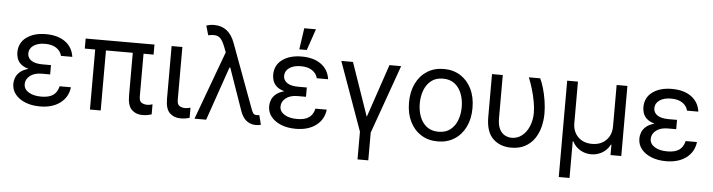

<svg xmlns="http://www.w3.org/2000/svg" viewBox="-54 -1029 5526 1489"><g transform="rotate(5 2709.0 -284.5)"><path d="M329.5 -284.1V-244.3H264.2Q206.7 -244.3 172.9 -217.5Q139.2 -190.7 139.2 -152Q139.2 -113.6 176.5 -90.2Q213.8 -66.8 275.6 -66.8Q335.2 -66.8 367.5 -89.5Q399.9 -112.2 410.5 -159.1H498.6Q489.7 -82 429 -36Q368.3 9.9 271.3 9.9Q208.1 9.9 158.2 -9.8Q108.3 -29.5 79.7 -65Q51.1 -100.5 51.1 -147.7Q51.1 -170.1 59.8 -194.4Q68.5 -218.8 91.8 -239.7Q115.1 -260.7 158.4 -272.7Q117.9 -284.1 96.9 -303.8Q76 -323.5 68.5 -346.8Q61.1 -370 61.1 -392Q61.1 -467.7 119 -510.1Q176.8 -552.6 269.9 -552.6Q363.3 -552.6 420.8 -510.8Q478.3 -469.1 488.6 -394.9H400.6Q391.7 -431.8 358.3 -454.5Q324.9 -477.3 269.9 -477.3Q213.8 -477.3 180 -453.7Q146.3 -430 146.3 -392Q146.3 -358 175.6 -337.4Q204.9 -316.8 264.2 -316.8H329.5Z M1115.1 -545.5V-467.3H1036.9V-134.9Q1036.9 -96.6 1056.8 -85.9Q1076.7 -75.3 1098 -75.3Q1109.7 -75.3 1122 -77.8Q1134.2 -80.3 1140.6 -82.4V-4.3Q1130 -1.1 1111.9 3Q1093.8 7.1 1068.2 7.1Q1018.1 7.1 985.6 -24.5Q953.1 -56.1 953.1 -134.9V-467.3H744.3V0H660.5V-467.3H579.5V-545.5Z M1248.6 -545.5H1332.4V-134.9Q1332.4 -96.6 1352.5 -85.9Q1372.5 -75.3 1394.9 -75.3Q1405.5 -75.3 1418.1 -77.8Q1430.8 -80.3 1436.1 -82.4V-2.8Q1425.4 0.4 1408 3.7Q1390.6 7.1 1365.1 7.1Q1315 7.1 1281.8 -24.5Q1248.6 -56.1 1248.6 -134.9Z M1951.7 7.5Q1910.5 7.5 1879.4 -16.7Q1848.4 -40.8 1831 -90.9L1716.3 -419H1710.2L1565.3 0H1474.4L1671.2 -533.7L1653.4 -579.5Q1631.7 -636 1604 -650.9Q1576.3 -665.8 1524.1 -653.4L1502.8 -727.3Q1509.2 -730.1 1525.9 -733.7Q1542.6 -737.2 1563.9 -737.2Q1678.6 -737.2 1724.4 -613.6L1910.5 -110.8Q1915.5 -96.9 1923.7 -83.3Q1931.8 -69.6 1953.1 -69.6Q1957.4 -69.6 1963.6 -70.3Q1969.8 -71 1973 -71L1991.5 2.8Q1969.5 7.8 1951.7 7.5Z M2321 -284.1V-244.3H2255.7Q2198.2 -244.3 2164.4 -217.5Q2130.7 -190.7 2130.7 -152Q2130.7 -113.6 2168 -90.2Q2205.3 -66.8 2267 -66.8Q2326.7 -66.8 2359 -89.5Q2391.3 -112.2 2402 -159.1H2490.1Q2481.2 -82 2420.5 -36Q2359.7 9.9 2262.8 9.9Q2199.6 9.9 2149.7 -9.8Q2099.8 -29.5 2071.2 -65Q2042.6 -100.5 2042.6 -147.7Q2042.6 -170.1 2051.3 -194.4Q2060 -218.8 2083.3 -239.7Q2106.5 -260.7 2149.9 -272.7Q2109.4 -284.1 2088.4 -303.8Q2067.5 -323.5 2060 -346.8Q2052.6 -370 2052.6 -392Q2052.6 -467.7 2110.4 -510.1Q2168.3 -552.6 2261.4 -552.6Q2354.8 -552.6 2412.3 -510.8Q2469.8 -469.1 2480.1 -394.9H2392Q2383.2 -431.8 2349.8 -454.5Q2316.4 -477.3 2261.4 -477.3Q2205.3 -477.3 2171.5 -453.7Q2137.8 -430 2137.8 -392Q2137.8 -358 2167.1 -337.4Q2196.4 -316.8 2255.7 -316.8H2321ZM2237.2 -606.5 2261.4 -772.7H2352.3L2295.5 -606.5Z M2569.6 -545.5H2660.5L2804 -130.7L2944.6 -545.5H3035.5L2845.2 -11.4V204.5H2761.4V-11.4Z M3367.9 11.4Q3294 11.4 3238.5 -23.8Q3182.9 -58.9 3151.8 -122.2Q3120.7 -185.4 3120.7 -269.9Q3120.7 -355.1 3151.8 -418.7Q3182.9 -482.2 3238.5 -517.4Q3294 -552.6 3367.9 -552.6Q3441.8 -552.6 3497.3 -517.4Q3552.9 -482.2 3584 -418.7Q3615.1 -355.1 3615.1 -269.9Q3615.1 -185.4 3584 -122.2Q3552.9 -58.9 3497.3 -23.8Q3441.8 11.4 3367.9 11.4ZM3367.9 -63.9Q3424 -63.9 3460.2 -92.7Q3496.4 -121.4 3513.8 -168.3Q3531.2 -215.2 3531.2 -269.9Q3531.2 -324.6 3513.8 -371.8Q3496.4 -419 3460.2 -448.2Q3424 -477.3 3367.9 -477.3Q3311.8 -477.3 3275.6 -448.2Q3239.3 -419 3221.9 -371.8Q3204.5 -324.6 3204.5 -269.9Q3204.5 -215.2 3221.9 -168.3Q3239.3 -121.4 3275.6 -92.7Q3311.8 -63.9 3367.9 -63.9Z M3742.9 -545.5H3826.7V-210.2Q3826.7 -157 3842.5 -125.5Q3858.3 -94.1 3883.7 -80.4Q3909.1 -66.8 3937.5 -66.8Q3983 -66.8 4017.9 -94.8Q4052.9 -122.9 4072.6 -170.5Q4092.3 -218 4092.3 -277Q4091.6 -317.5 4082.9 -364.3Q4074.2 -411.2 4060.2 -458.1Q4046.2 -505 4029.8 -545.5H4117.9Q4132.8 -515.6 4145.8 -470.9Q4158.7 -426.1 4166.7 -375.4Q4174.7 -324.6 4174.7 -277Q4174.7 -221.2 4161.2 -169.6Q4147.7 -117.9 4119.3 -77.6Q4090.9 -37.3 4046.5 -13.7Q4002.1 9.9 3940.3 9.9Q3853 9.9 3797.9 -43.3Q3742.9 -96.6 3742.9 -211.6Z M4328.1 204.5V-545.5H4411.9V-223Q4411.9 -156.6 4453.1 -115.2Q4494.3 -73.9 4562.5 -73.9Q4630.7 -73.9 4671.9 -115.4Q4713.1 -157 4713.1 -223V-545.5H4796.9V0H4713.1V-81H4708.8Q4686.8 -38 4647.4 -15.4Q4608 7.1 4562.5 7.1Q4517 7.1 4477.8 -15.4Q4438.6 -38 4416.2 -81H4411.9V204.5Z M5203.1 -284.1V-244.3H5137.8Q5080.3 -244.3 5046.5 -217.5Q5012.8 -190.7 5012.8 -152Q5012.8 -113.6 5050.1 -90.2Q5087.4 -66.8 5149.1 -66.8Q5208.8 -66.8 5241.1 -89.5Q5273.4 -112.2 5284.1 -159.1H5372.2Q5363.3 -82 5302.6 -36Q5241.8 9.9 5144.9 9.9Q5081.7 9.9 5031.8 -9.8Q4981.9 -29.5 4953.3 -65Q4924.7 -100.5 4924.7 -147.7Q4924.7 -170.1 4933.4 -194.4Q4942.1 -218.8 4965.4 -239.7Q4988.6 -260.7 5032 -272.7Q4991.5 -284.1 4970.5 -303.8Q4949.6 -323.5 4942.1 -346.8Q4934.7 -370 4934.7 -392Q4934.7 -467.7 4992.5 -510.1Q5050.4 -552.6 5143.5 -552.6Q5236.9 -552.6 5294.4 -510.8Q5351.9 -469.1 5362.2 -394.9H5274.1Q5265.3 -431.8 5231.9 -454.5Q5198.5 -477.3 5143.5 -477.3Q5087.4 -477.3 5053.6 -453.7Q5019.9 -430 5019.9 -392Q5019.9 -358 5049.2 -337.4Q5078.5 -316.8 5137.8 -316.8H5203.1Z"/></g></svg>

Font: Inter Zeller
Style: Regular
Weight: 400
Designer: Rasmus Andersson; Joe Bland
Foundry: zeller
Version: Version 3.015;git-dec3a8cb1